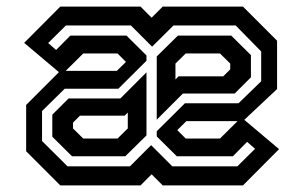

<svg xmlns="http://www.w3.org/2000/svg" viewBox="-20 -560 920 580"><path d="M162 0 59 -103V-243L158 -342L53 -430.5L162 -540H404.5L438 -506.5L471.5 -540H714L817 -437V-291L718 -198L823 -109.5L714 0H471.5L438 -33.5L404.5 0ZM184 -57.5H372.5L436.5 -121.5L500.5 -57.5H697L750.5 -110.5L726.5 -131.5L683.5 -88H514L453.5 -148V-163.5L538.5 -248H700.5L769 -314.5V-404.5L692 -483H504L439.5 -419L375.5 -483H179L125.5 -430L149.5 -409L192.5 -452.5H362L422.5 -392.5V-376.5L337.5 -292H175.5L107 -224.5V-134ZM453.5 -198.5V-389.5L517.5 -452.5H678.5L738 -393.5V-326.5L689 -277.5H532.5ZM335 -398.5H231.5L178.5 -346H333L360.5 -373ZM510 -320 519.5 -329.5H654.5L675.5 -350.5V-368L644.5 -398.5H541L510 -368ZM197.5 -88 138 -147V-213.5L187 -262.5H343.5L422.5 -341.5V-151L358.5 -88ZM231.5 -141.5H335L366 -172V-220L356.5 -210.5H221.5L200.5 -189.5V-172ZM644.5 -141.5 697.5 -194H543L515.5 -167L541 -141.5Z"/></svg>

Font: Tourney Condensed SemiBold
Style: Regular
Weight: 600
Width: 3
Designer: Tyler Finck
Foundry: Etcetera Type Co
Version: Version 1.010; ttfautohint (v1.8.3)